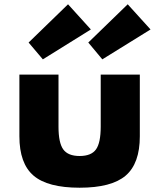

<svg xmlns="http://www.w3.org/2000/svg" viewBox="-20 -860 744 896"><path d="M351.5 16Q202.5 16 136.5 -40.5Q70.5 -97 70.5 -224V-512H253V-269Q253 -193.5 275.2 -162.8Q297.5 -132 351.5 -132Q406 -132 428 -162.8Q450 -193.5 450 -269V-512H632.5V-224Q632.5 -97 566.5 -40.5Q500.5 16 351.5 16ZM457.5 -583 392 -661.5 576 -840 682.5 -722.5ZM180 -583 113.5 -661.5 297.5 -840 404 -722.5Z"/></svg>

Font: Spartan Thin ExtraBold
Style: Regular
Weight: 800
Version: Version 1.004